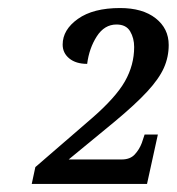

<svg xmlns="http://www.w3.org/2000/svg" viewBox="-20 -844 440 478"><path d="M59 -386 68 -428 208 -549Q268 -601 291 -641.5Q314 -682 314 -727Q314 -749 304 -766Q294 -783 270 -783Q240 -783 221 -753.5Q202 -724 197 -685Q169 -685 152.5 -698.5Q136 -712 136 -733Q136 -770 174 -797Q212 -824 279 -824Q335 -824 367.5 -798.5Q400 -773 400 -732Q400 -702 388 -675Q376 -648 346.5 -616Q317 -584 264 -540L151 -447H283Q304 -447 315.5 -459.5Q327 -472 333 -488L340 -509H373L346 -386Z"/></svg>

Font: Noto Serif Tamil SemiCondensed Medium
Style: Italic
Weight: 500
Width: 4
Italic angle: -12°
Designer: Indian Type Foundry, Tom Grace, and the Monotype Design Team
Foundry: Monotype Imaging Inc.
Version: Version 2.003; ttfautohint (v1.8.4.7-5d5b)